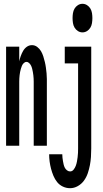

<svg xmlns="http://www.w3.org/2000/svg" viewBox="-20 -765 540 1008"><path d="M12 0V-520H81V-443Q84 -457 89 -471Q94 -485 101.5 -498Q109 -511 121 -519.5Q133 -528 148 -528Q163 -528 175.5 -518.5Q188 -509 195.5 -496Q203 -483 207.5 -468.5Q212 -454 215.5 -439.5Q219 -425 221 -410Q223 -395 224.5 -380Q226 -365 226 -350Q226 -335 226 -320V0H157V-320Q157 -328 157 -336.5Q157 -345 156.5 -353.5Q156 -362 155 -370.5Q154 -379 152.5 -387Q151 -395 149 -403.5Q147 -412 143.5 -419.5Q140 -427 133.5 -433.5Q127 -440 119 -440Q111 -440 104.5 -433.5Q98 -427 95 -419.5Q92 -412 89.5 -403.5Q87 -395 85.5 -387Q84 -379 83 -370.5Q82 -362 81.5 -353.5Q81 -345 81 -336.5Q81 -328 81 -320V0ZM413 -595Q400 -595 389 -602Q378 -609 371.5 -620Q365 -631 363 -644Q361 -657 361 -670Q361 -683 363 -696Q365 -709 371.5 -720Q378 -731 389 -738Q400 -745 413 -745Q426 -745 437 -738Q448 -731 454.5 -720Q461 -709 463 -696Q465 -683 465 -670Q465 -657 463 -644Q461 -631 454.5 -620Q448 -609 437 -602Q426 -595 413 -595ZM348 223Q328 223 310 214.5Q292 206 280 191Q268 176 260.5 158Q253 140 248 121Q243 102 240.5 83Q238 64 238 45H307Q307 54 308 63Q309 72 310.5 80.5Q312 89 314 98Q316 107 320 115Q324 123 331.5 129Q339 135 348 135Q359 135 366.5 125.5Q374 116 378 105Q382 94 384 83Q386 72 387.5 60.5Q389 49 389.5 37.5Q390 26 390 15V-432H320V-520H459V15Q459 37 457.5 59Q456 81 452 102Q448 123 441 144Q434 165 421 183Q408 201 388.5 212Q369 223 348 223Z"/></svg>

Font: Iosevka Curly Semibold
Style: Regular
Weight: 600
Monospace: yes
Designer: Belleve Invis
Foundry: Belleve Invis
Version: Version 22.1.2; ttfautohint (v1.8.4)